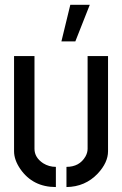

<svg xmlns="http://www.w3.org/2000/svg" viewBox="-20 -755 496 780"><path d="M229.5 -586.9 265.6 -735.4H344.7L286.1 -586.9ZM37.1 -140.6V-527.3H120.1V-150.4Q120.1 -115.2 155.3 -91.8Q178.7 -77.1 207 -77.1V4.9Q113.3 4.9 62.5 -68.4Q37.1 -105.5 37.1 -140.6ZM250 4.9V-77.1Q302.7 -77.1 327.1 -119.1Q335.9 -134.8 335.9 -150.4V-527.3H418.9V-140.6Q418.9 -94.7 377 -49.8Q326.2 3.9 250 4.9Z"/></svg>

Font: Post No Bills Colombo SemiBold
Style: Regular
Weight: 600
Designer: Kosala Senevirathne, Siva Puranthara, Lasantha Premarathna, Tharique Azeez
Foundry: Mooniak
Version: Version 1.220 ; ttfautohint (v1.6)